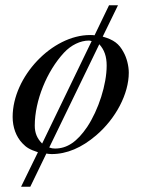

<svg xmlns="http://www.w3.org/2000/svg" viewBox="-20 -574 540 729"><path d="M428 -554H394L339 -440C333 -441 329 -441 322 -441C178 -441 28 -283 28 -130C28 -91 41 -55 65 -30C80 -14 93 -6 124 4L60 135H95L156 9C162 10 168 11 176 11C234 11 290 -13 345 -60C420 -124 469 -218 469 -298C469 -324 461 -355 449 -376C432 -408 412 -423 370 -435ZM357 -406C376 -385 385 -360 385 -325C385 -253 354 -157 311 -92C273 -36 235 -10 189 -10C180 -10 175 -11 167 -14ZM140 -29C121 -48 112 -69 112 -97C112 -192 158 -304 223 -374C250 -403 285 -420 318 -420C321 -420 323 -419 328 -418Z"/></svg>

Font: STIXGeneral
Style: Italic
Weight: 400
Italic angle: -16.33°
Designer: MicroPress Inc., with final additions and corrections provided by Coen Hoffman, Elsevier (retired)
Version: Version 1.1.0